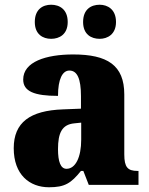

<svg xmlns="http://www.w3.org/2000/svg" viewBox="-20 -781 628 811"><path d="M401 -617C434 -617 470 -636 470 -688C470 -742 434 -761 401 -761C365 -761 331 -742 331 -688C331 -636 365 -617 401 -617ZM196 -617C231 -617 266 -636 266 -688C266 -742 231 -761 196 -761C161 -761 127 -742 127 -688C127 -636 161 -617 196 -617ZM187 10C254 10 280 -7 322 -59H332L355 0H565V-59H561C519 -59 505 -75 505 -129V-382C505 -506 433 -551 289 -551C174 -551 78 -520 78 -445C78 -395 125 -376 225 -376C225 -447 244 -483 273 -483C306 -483 322 -449 322 -375V-322L246 -319C107 -314 38 -264 38 -155C38 -43 105 10 187 10ZM261 -68C236 -68 225 -98 225 -151C225 -220 242 -255 294 -260L323 -263V-191C323 -117 299 -68 261 -68Z"/></svg>

Font: Noto Serif Tamil SemiCondensed Black
Style: Italic
Weight: 900
Width: 4
Italic angle: -12°
Designer: Indian Type Foundry, Tom Grace, and the Monotype Design Team
Foundry: Monotype Imaging Inc.
Version: Version 2.003